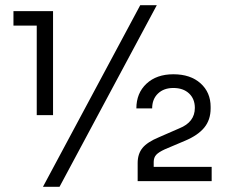

<svg xmlns="http://www.w3.org/2000/svg" viewBox="-20 -700 877 742"><path d="M122 -601H32V-657H185V-255H122ZM522 -680H586L210 22H146ZM595 -170 673 -204Q733 -228 733 -283Q733 -318 710.5 -339Q688 -360 650 -360Q613 -360 590.5 -338.5Q568 -317 568 -281H507Q507 -340 546 -376.5Q585 -413 650 -413Q716 -413 755 -378Q794 -343 794 -287V-281Q794 -237 769.5 -207Q745 -177 695 -156L617 -123Q593 -112 583.5 -101.5Q574 -91 574 -74V-55H798V0H512V-70Q512 -105 530.5 -128Q549 -151 595 -170Z"/></svg>

Font: Sora-SIA Light
Style: Regular
Weight: 300
Designer: Jonathan Barnbrook, Julián Moncada
Foundry: Barnbrook Fonts
Version: Version 2.000